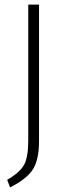

<svg xmlns="http://www.w3.org/2000/svg" viewBox="-20 -704 276 836"><path d="M149.9 -684.1V-89.8Q149.9 -7.3 122.6 34.4Q95.2 76.2 23.9 111.8L11.2 79.1Q67.4 46.4 85.2 12.9Q103 -20.5 103 -91.8V-684.1Z"/></svg>

Font: Fira Sans Compressed ExtraLight
Style: Regular
Weight: 250
Width: 1
Designer: Carrois Corporate & Edenspiekermann AG
Foundry: Carrois Corporate GbR & Edenspiekermann AG
Version: Version 4.203;PS 004.203;hotconv 1.0.88;makeotf.lib2.5.64775